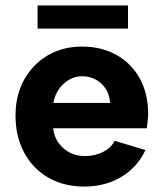

<svg xmlns="http://www.w3.org/2000/svg" viewBox="-20 -678 600 705"><path d="M118 -658H450V-573H118ZM289 7Q214 7 157 -26Q100 -59 68.5 -118Q37 -177 37 -254Q37 -328 68.5 -385Q100 -442 155 -474.5Q210 -507 281 -507Q353 -507 408 -476Q463 -445 493.5 -389.5Q524 -334 524 -260Q524 -249 522.5 -235.5Q521 -222 519 -207H175Q179 -175 195.5 -152.5Q212 -130 236.5 -117.5Q261 -105 292 -105Q329 -105 358.5 -120Q388 -135 401 -161L514 -127Q484 -63 425 -28Q366 7 289 7ZM384 -300Q383 -328 369 -350.5Q355 -373 332 -385.5Q309 -398 281 -398Q256 -398 234 -385.5Q212 -373 196.5 -351Q181 -329 176 -300Z"/></svg>

Font: Albert Sans
Style: Bold
Weight: 700
Designer: Andreas Rasmussen
Foundry: a.Foundry
Version: Version 1.025